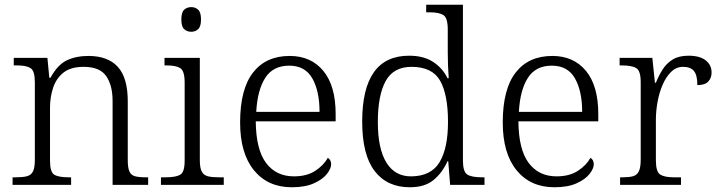

<svg xmlns="http://www.w3.org/2000/svg" viewBox="-20 -780 3037 810"><path d="M33 0V-32H47Q76 -32 93.5 -36.5Q111 -41 119 -56.5Q127 -72 127 -105V-433Q127 -481 109 -492.5Q91 -504 53 -504H38V-536H180L188 -452H193Q223 -507 262 -525.5Q301 -544 353 -544Q435 -544 477 -498Q519 -452 519 -353V-105Q519 -72 526 -56.5Q533 -41 549.5 -36.5Q566 -32 595 -32H605V0H455V-354Q455 -420 428 -459Q401 -498 333 -498Q278 -498 247.5 -473.5Q217 -449 204 -409.5Q191 -370 191 -326V-102Q191 -54 209 -43Q227 -32 270 -32H280V0Z M787 -646Q769 -646 757 -657Q745 -668 745 -698Q745 -728 757 -739Q769 -750 787 -750Q804 -750 816 -739Q828 -728 828 -698Q828 -668 816 -657Q804 -646 787 -646ZM659 0V-32H679Q722 -32 740.5 -43Q759 -54 759 -102V-431Q759 -481 740.5 -492.5Q722 -504 684 -504H674V-536H823V-105Q823 -72 831 -56.5Q839 -41 856.5 -36.5Q874 -32 903 -32H924V0Z M1211 10Q1110 10 1051.5 -61.5Q993 -133 993 -263Q993 -404 1047.5 -474Q1102 -544 1202 -544Q1292 -544 1344 -481Q1396 -418 1396 -299V-268H1059Q1060 -149 1102.5 -92.5Q1145 -36 1220 -36Q1274 -36 1309.5 -59Q1345 -82 1363 -114Q1369 -111 1373 -104Q1377 -97 1377 -87Q1377 -69 1359 -46Q1341 -23 1304 -6.5Q1267 10 1211 10ZM1328 -308Q1328 -396 1297.5 -449.5Q1267 -503 1200 -503Q1132 -503 1099 -451.5Q1066 -400 1061 -308Z M1709 10Q1613 10 1560.5 -58.5Q1508 -127 1508 -267Q1508 -545 1706 -545Q1767 -545 1807 -519Q1847 -493 1868 -450H1873Q1871 -476 1870 -505Q1869 -534 1869 -557V-655Q1869 -705 1850.5 -716.5Q1832 -728 1794 -728H1778V-760H1933V-103Q1933 -55 1951.5 -43.5Q1970 -32 2013 -32H2024V0H1879L1871 -100H1868Q1846 -51 1809 -20.5Q1772 10 1709 10ZM1716 -36Q1799 -37 1834.5 -96Q1870 -155 1870 -266Q1870 -380 1837 -439Q1804 -498 1716 -498Q1640 -498 1607 -438Q1574 -378 1574 -265Q1574 -152 1610.5 -93.5Q1647 -35 1716 -36Z M2319 10Q2218 10 2159.5 -61.5Q2101 -133 2101 -263Q2101 -404 2155.5 -474Q2210 -544 2310 -544Q2400 -544 2452 -481Q2504 -418 2504 -299V-268H2167Q2168 -149 2210.5 -92.5Q2253 -36 2328 -36Q2382 -36 2417.5 -59Q2453 -82 2471 -114Q2477 -111 2481 -104Q2485 -97 2485 -87Q2485 -69 2467 -46Q2449 -23 2412 -6.5Q2375 10 2319 10ZM2436 -308Q2436 -396 2405.5 -449.5Q2375 -503 2308 -503Q2240 -503 2207 -451.5Q2174 -400 2169 -308Z M2596 0V-32H2608Q2634 -32 2650.5 -36.5Q2667 -41 2675 -57Q2683 -73 2683 -107V-433Q2683 -481 2664.5 -492.5Q2646 -504 2603 -504H2594V-536H2732L2743 -431H2747Q2759 -461 2775.5 -487Q2792 -513 2818 -529Q2844 -545 2885 -545Q2932 -545 2957 -525.5Q2982 -506 2982 -474Q2982 -451 2968 -436Q2954 -421 2922 -421Q2922 -463 2907.5 -480.5Q2893 -498 2862 -498Q2833 -498 2811.5 -477Q2790 -456 2775.5 -422.5Q2761 -389 2754 -350Q2747 -311 2747 -274V-104Q2747 -55 2765.5 -43.5Q2784 -32 2822 -32H2853V0Z"/></svg>

Font: Noto Serif Malayalam Light
Style: Regular
Weight: 300
Designer: Indian type Foundry, Jelle Bosma, Monotype Design Team
Foundry: Monotype Imaging Inc.
Version: Version 2.104; ttfautohint (v1.8.4.7-5d5b)